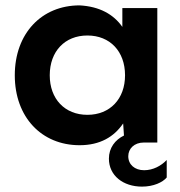

<svg xmlns="http://www.w3.org/2000/svg" viewBox="-20 -530 670 714"><path d="M276 -510C135 -510 35 -406 35 -250C35 -94 135 10 276 10C352 10 404 -21 438 -71L441 -26C408 -10 385 20 385 60C385 123 438 164 508 164C551 164 585 148 600 130V65C579 87 549 103 516 103C481 103 457 82 457 51C457 23 479 0 515 0H565V-500H435V-430C402 -477 350 -506 276 -510ZM305 -103C221 -103 165 -162 165 -250C165 -339 221 -398 305 -398C389 -398 445 -339 445 -250C445 -162 389 -103 305 -103Z"/></svg>

Font: Goli SemiBold
Style: Regular
Weight: 600
Designer: jaikishan Patel
Foundry: MagicType
Version: Version 1.000;Glyphs 3.2 (3242)